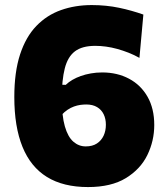

<svg xmlns="http://www.w3.org/2000/svg" viewBox="-20 -724 662 758"><path d="M327.5 14.5Q230 14.5 165.5 -25.2Q101 -65 68.8 -144.2Q36.5 -223.5 36.5 -341Q36.5 -439.5 59.2 -509Q82 -578.5 123.5 -621.5Q165 -664.5 220.8 -684.2Q276.5 -704 342.5 -704Q371.5 -704 398.5 -701.2Q425.5 -698.5 450.5 -693.2Q475.5 -688 499.5 -681.2Q523.5 -674.5 546 -666.5L530.5 -495.5Q510 -507 487.8 -515.8Q465.5 -524.5 443 -530.8Q420.5 -537 398.5 -540Q376.5 -543 356 -543Q304.5 -543 276 -521.5Q247.5 -500 235.8 -454.2Q224 -408.5 224 -336.5Q224 -267 236 -225.2Q248 -183.5 269.5 -164.8Q291 -146 318.5 -146Q345 -146 362.5 -157.5Q380 -169 389 -188.2Q398 -207.5 398 -231.5Q398 -255 389.2 -273Q380.5 -291 363.2 -301.2Q346 -311.5 320.5 -311.5Q309 -311.5 296.8 -309.8Q284.5 -308 272 -303.5Q259.5 -299 247 -290.8Q234.5 -282.5 222.5 -269.5Q198.5 -296 191 -312.8Q183.5 -329.5 191 -346.5Q198.5 -363.5 221 -389.5L239.5 -389Q251 -400 266 -408.8Q281 -417.5 299.2 -424Q317.5 -430.5 338.8 -434.2Q360 -438 383.5 -438Q443 -438 489.5 -413.2Q536 -388.5 562.5 -342Q589 -295.5 589 -230.5Q589 -168 561.8 -112Q534.5 -56 476.8 -20.8Q419 14.5 327.5 14.5Z"/></svg>

Font: Commissioner Thin ExtraBold
Style: Regular
Weight: 800
Version: Version 1.000